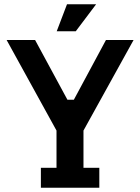

<svg xmlns="http://www.w3.org/2000/svg" viewBox="-20 -877 654 897"><path d="M171 -93H244V-267L11 -690H144L295 -411H325L475 -690H604L370 -267V-93H444V0H171ZM293 -857H429L334 -731H245Z"/></svg>

Font: Mozilla Headline BETA SemiBold
Style: Regular
Weight: 600
Designer: Studio DRAMA
Foundry: Studio DRAMA
Version: Version 0.100